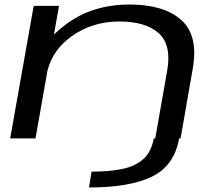

<svg xmlns="http://www.w3.org/2000/svg" viewBox="-20 -612 985 849"><path d="M373.5 217 385 147Q459.5 147 517.5 135.8Q575.5 124.5 612.2 92.8Q649 61 660 0H666.5L719.5 -301Q739 -413.5 681.8 -465.2Q624.5 -517 507 -517Q388 -517 296 -451Q213.5 -392 190 -300L137 0H25L129 -586H241L218.5 -459.5Q242 -482 272 -504.5Q389 -592 553 -592Q704.5 -592 781.2 -523.8Q858 -455.5 832.5 -309.5L778.5 0H772Q751 120.5 652.2 168.8Q553.5 217 373.5 217Z"/></svg>

Font: Anybody UltraExpanded Regular
Style: Italic
Weight: 400
Width: 9
Italic angle: -10°
Designer: Tyler Finck
Foundry: Etcetera Type Company
Version: Version 1.010; ttfautohint (v1.8.3) -l 8 -r 50 -G 200 -x 14 